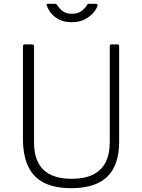

<svg xmlns="http://www.w3.org/2000/svg" viewBox="-20 -974 744 1004"><path d="M603 -234Q603 -152 575.5 -97.5Q548 -43 492 -16.5Q436 10 352 10Q266 10 210.5 -18Q155 -46 127.5 -103.5Q100 -161 100 -249V-730Q100 -742 109 -742H147Q158 -742 158 -731V-230Q158 -134 207 -86.5Q256 -39 355 -39Q421 -39 465.5 -60.5Q510 -82 532 -125Q554 -168 554 -233V-732Q554 -742 563 -742H595Q603 -742 603 -732V-234ZM482 -954Q493 -954 490 -944Q485 -927 468 -907Q451 -887 423 -872.5Q395 -858 355 -858Q316 -858 289.5 -871.5Q263 -885 247 -905.5Q231 -926 224 -946Q223 -948 223.5 -951Q224 -954 229 -954H266Q272 -954 274 -952.5Q276 -951 279 -947Q284 -940 292.5 -929.5Q301 -919 316 -910.5Q331 -902 355 -902Q389 -902 408 -917.5Q427 -933 435 -948Q437 -952 439.5 -953Q442 -954 445 -954Z"/></svg>

Font: Libre Franklin Thin ExtraLight
Style: Regular
Weight: 250
Version: Version 3.000